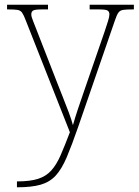

<svg xmlns="http://www.w3.org/2000/svg" viewBox="-20 -556 589 816"><path d="M52 215Q108 215 142 204Q176 193 198 168.5Q220 144 237.5 104Q255 64 277 6L90 -468Q81 -492 74 -502Q67 -512 54 -514Q41 -516 13 -516H10V-536H184V-516H159Q128 -516 120.5 -511Q113 -506 113 -495Q113 -485 120.5 -467Q128 -449 144 -407L220 -212Q232 -181 246 -146Q260 -111 272 -79Q284 -47 290 -24Q299 -56 310.5 -90.5Q322 -125 338 -171L425 -423Q433 -447 439 -466Q445 -485 445 -495Q445 -506 437.5 -511Q430 -516 399 -516H361V-536H549V-516H545Q517 -516 503.5 -514Q490 -512 483 -502Q476 -492 468 -468L312 -16Q285 62 263.5 112.5Q242 163 216.5 190.5Q191 218 152.5 229Q114 240 53 240H52Z"/></svg>

Font: Noto Serif Thai Thin
Style: Regular
Weight: 250
Version: Version 2.001